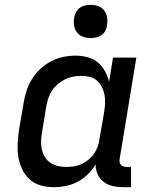

<svg xmlns="http://www.w3.org/2000/svg" viewBox="-20 -769 640 797"><path d="M204 8Q175 8 148.5 0.5Q122 -7 102.5 -25Q83 -43 71.5 -67.5Q60 -92 56 -119Q52 -146 53.5 -174.5Q55 -203 59 -231L78 -341Q82 -367 90 -392Q98 -417 112.5 -440.5Q127 -464 147.5 -483Q168 -502 192 -514.5Q216 -527 242 -532.5Q268 -538 294 -538Q319 -538 343.5 -531.5Q368 -525 386 -510Q404 -495 415.5 -474Q427 -453 433 -429L449 -530H546L477 -111Q476 -104 476.5 -97Q477 -90 481.5 -85Q486 -80 492.5 -78Q499 -76 506 -76H524V8H492Q470 8 449 3.5Q428 -1 411.5 -13Q395 -25 386 -44.5Q377 -64 377 -86Q377 -86 377 -86Q377 -86 377 -86Q363 -64 344 -45Q325 -26 301.5 -14Q278 -2 253 3Q228 8 204 8ZM255 -76Q271 -76 287 -78.5Q303 -81 318.5 -88Q334 -95 347.5 -106Q361 -117 370.5 -131Q380 -145 385.5 -160.5Q391 -176 393 -192L412 -302Q415 -320 416 -338.5Q417 -357 414 -374Q411 -391 403.5 -406.5Q396 -422 383.5 -433.5Q371 -445 354 -449.5Q337 -454 318 -454Q301 -454 284 -451Q267 -448 250.5 -440Q234 -432 220 -420Q206 -408 196 -393Q186 -378 180.5 -361Q175 -344 172 -327L154 -217Q151 -200 150.5 -182Q150 -164 154 -147.5Q158 -131 167 -116.5Q176 -102 189.5 -93Q203 -84 220 -80Q237 -76 255 -76ZM356 -611Q340 -611 324.5 -616.5Q309 -622 299.5 -634.5Q290 -647 287.5 -663.5Q285 -680 288 -697Q290 -708 296 -719Q302 -730 312 -737Q322 -744 333.5 -746.5Q345 -749 356 -749Q373 -749 388 -743.5Q403 -738 412.5 -725.5Q422 -713 424.5 -696.5Q427 -680 424 -663Q423 -652 417 -641Q411 -630 401 -623Q391 -616 379.5 -613.5Q368 -611 356 -611Z"/></svg>

Font: Iosevka Curly Medium Extended
Style: Italic
Weight: 500
Width: 7
Italic angle: -9°
Monospace: yes
Designer: Belleve Invis
Foundry: Belleve Invis
Version: Version 11.1.0; ttfautohint (v1.8.3)